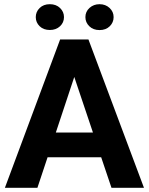

<svg xmlns="http://www.w3.org/2000/svg" viewBox="-20 -900 713 920"><path d="M464.8 -146.5H208L159.2 0H3.4L268.1 -710.9H403.8L669.9 0H514.2ZM247.6 -265.1H425.3L335.9 -531.2ZM286.6 -817.9Q286.6 -792 267.6 -774.2Q248.5 -756.3 218.8 -756.3Q188.5 -756.3 169.9 -774.4Q151.4 -792.5 151.4 -817.9Q151.4 -843.3 169.9 -861.6Q188.5 -879.9 218.8 -879.9Q249 -879.9 267.8 -861.6Q286.6 -843.3 286.6 -817.9ZM389.2 -817.9Q389.2 -844.2 408.9 -862.1Q428.7 -879.9 457 -879.9Q485.8 -879.9 505.1 -861.8Q524.4 -843.8 524.4 -817.9Q524.4 -792.5 505.9 -774.2Q487.3 -755.9 457 -755.9Q426.8 -755.9 408 -774.2Q389.2 -792.5 389.2 -817.9Z"/></svg>

Font: TypoPRO Roboto
Style: Bold
Weight: 700
Designer: Google
Version: Version 2.136; 2016